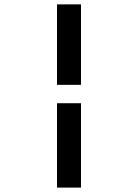

<svg xmlns="http://www.w3.org/2000/svg" viewBox="-20 -731 640 883"><path d="M242.2 131.8V-256.3H352.5V131.8ZM352.5 -340.8H242.2V-710.9H352.5Z"/></svg>

Font: TypoPRO Roboto Mono
Style: Regular
Weight: 500
Designer: Google
Version: Version 2.000986; 2015; ttfautohint (v1.3)